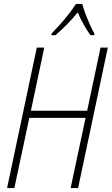

<svg xmlns="http://www.w3.org/2000/svg" viewBox="-20 -956 568 976"><path d="M16 0 167 -714H205L137 -393H423L491 -714H528L377 0H339L415 -357H129L53 0ZM242 -785Q261 -805 284.5 -831Q308 -857 329.5 -884.5Q351 -912 366 -936H398Q403 -916 414 -887Q425 -858 437.5 -830Q450 -802 460 -785L459 -777H440Q423 -800 405.5 -831Q388 -862 375 -893Q352 -864 322 -833.5Q292 -803 262 -777H241Z"/></svg>

Font: Noto Sans Condensed ExtraLight
Style: Italic
Weight: 200
Width: 3
Italic angle: -12°
Designer: Monotype Design Team
Foundry: Monotype Imaging Inc.
Version: Version 2.013; ttfautohint (v1.8.4.7-5d5b)